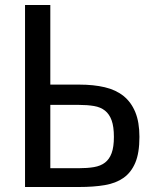

<svg xmlns="http://www.w3.org/2000/svg" viewBox="-20 -747 625 767"><path d="M80 -727H181V-409H297Q354 -409 398.5 -398.5Q443 -388 473.5 -363.5Q504 -339 520.5 -299Q537 -259 537 -200Q537 -136 520.5 -97Q504 -58 473.5 -36.5Q443 -15 398.5 -7.5Q354 0 297 0H80ZM181 -328V-75H294Q329 -75 355.5 -79.5Q382 -84 399.5 -97.5Q417 -111 426 -135.5Q435 -160 435 -200Q435 -241 426 -266Q417 -291 399.5 -305Q382 -319 355.5 -323.5Q329 -328 295 -328Z"/></svg>

Font: BM YEONSUNG
Style: Regular
Weight: 400
Designer: Bongjin Kim; Myungsoo Han; Jaehyun Keum; Jihee Min; Dokyung Lee; Chorong Kim; Jooyeon Kang; Sang-a Kim;
Foundry: Sandoll Communications Inc.
Version: Version 1.000;PS 1;hotconv 16.6.51;makeotf.lib2.5.65220